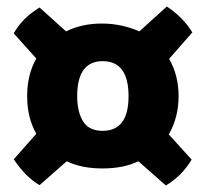

<svg xmlns="http://www.w3.org/2000/svg" viewBox="-20 -627 631 587"><path d="M91 -218Q63 -267 63 -333Q63 -399 91 -448L22 -525Q48 -572 101 -604L182 -531Q230 -555 291 -555Q352 -555 406 -531L490 -607Q539 -575 568 -528L497 -447Q526 -397 526 -333Q526 -268 496 -216L566 -139Q535 -88 487 -60L403 -134Q358 -112 293 -112Q229 -112 184 -134L101 -61Q59 -85 22 -140ZM216 -333Q216 -285 234 -256Q252 -227 294 -227Q373 -227 373 -333Q373 -440 294 -440Q216 -440 216 -333Z"/></svg>

Font: Signika
Style: Bold
Weight: 700
Designer: Anna Giedrys
Foundry: Anna Giedrys
Version: Version 1.001